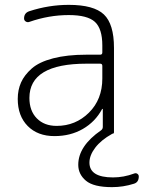

<svg xmlns="http://www.w3.org/2000/svg" viewBox="-20 -550 591 790"><path d="M336 -288Q101 -288 101 -147Q101 -94 131.5 -63Q162 -32 213 -32Q291 -32 346 -86.5Q401 -141 401 -227V-279Q401 -288 392 -288ZM204 10Q135 10 94 -31.5Q53 -73 53 -143Q53 -180 66.5 -210.5Q80 -241 110.5 -268Q141 -295 198.5 -310Q256 -325 336 -325H392Q401 -325 401 -334V-363Q401 -432 370.5 -460Q340 -488 263 -488Q181 -488 101 -460Q93 -457 86 -461.5Q79 -466 79 -474Q79 -497 101 -504Q181 -530 263 -530Q366 -530 407.5 -490.5Q449 -451 449 -353V-6Q449 0 443 0Q442 0 442 0.5Q442 1 441 1Q396 26 372 57.5Q348 89 348 119Q348 180 445 180Q489 180 532 164Q539 161 545 165Q551 169 551 176Q551 200 531 206Q487 220 441 220Q365 220 333.5 193.5Q302 167 302 128Q302 51 396 -14Q403 -19 403 -28V-101Q403 -102 402 -102Q400 -102 400 -101Q372 -49 321 -19.5Q270 10 204 10Z"/></svg>

Font: Rounded Mplus 1c Light
Style: Regular
Weight: 300
Version: Version 1.059.20150529